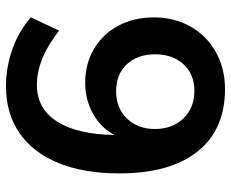

<svg xmlns="http://www.w3.org/2000/svg" viewBox="-85 -676 770 640"><g transform="rotate(-90 300.0 -356.0)"><path d="M562 -228Q562 -160 531.5 -106Q501 -52 446.5 -21.5Q392 9 323 9Q188 9 115 -82.5Q42 -174 42 -343Q42 -461 76.5 -546Q111 -631 176.5 -676Q242 -721 332 -721Q396 -721 456.5 -699.5Q517 -678 562 -638L518 -544Q424 -618 337 -618Q258 -618 215 -551Q172 -484 170 -359Q193 -404 240 -430.5Q287 -457 344 -457Q407 -457 456.5 -428Q506 -399 534 -347Q562 -295 562 -228ZM439 -224Q439 -283 405.5 -318.5Q372 -354 316 -354Q260 -354 225 -318Q190 -282 190 -224Q190 -166 225.5 -129.5Q261 -93 317 -93Q372 -93 405.5 -129Q439 -165 439 -224Z"/></g></svg>

Font: Muli-Bold
Style: Bold
Weight: 700
Version: Version 2.000